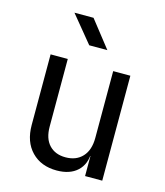

<svg xmlns="http://www.w3.org/2000/svg" viewBox="-117 -874 834 972"><g transform="rotate(15 300.0 -387.5)"><path d="M267 -645 152 -785H252L362 -645ZM508 -550V0H418V-105H399L418 -126Q418 -62 379 -26Q340 10 271 10Q189 10 139.5 -41Q90 -92 90 -180V-550H180V-196Q180 -133 211.5 -99.5Q243 -66 297 -66Q353 -66 385.5 -101Q418 -136 418 -200V-550Z"/></g></svg>

Font: Atlassian Mono
Style: Regular
Weight: 400
Monospace: yes
Designer: Philipp Nurullin, Konstantin Bulenkov
Foundry: Modifications by Atlassian Pty Ltd, manufactured by JetBrains
Version: Version 2.304